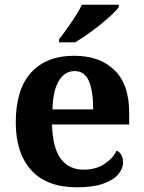

<svg xmlns="http://www.w3.org/2000/svg" viewBox="-20 -786 611 816"><path d="M306 10Q179 10 113 -62.5Q47 -135 47 -265Q47 -406 112 -477.5Q177 -549 295 -549Q404 -549 466.5 -488Q529 -427 529 -308V-257H201Q204 -157 238.5 -111Q273 -65 335 -65Q387 -65 423 -88.5Q459 -112 476 -146Q490 -139 496.5 -126.5Q503 -114 503 -97Q503 -69 482 -44.5Q461 -20 417.5 -5Q374 10 306 10ZM376 -321Q376 -398 358 -441Q340 -484 297 -484Q255 -484 230 -442.5Q205 -401 203 -321ZM231 -619Q246 -638 264.5 -664Q283 -690 300.5 -717Q318 -744 328 -766H485V-756Q476 -743 454.5 -723Q433 -703 406 -681Q379 -659 351 -639.5Q323 -620 299 -606H231Z"/></svg>

Font: Noto Serif Kannada
Style: Bold
Weight: 700
Version: Version 2.003